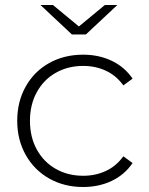

<svg xmlns="http://www.w3.org/2000/svg" viewBox="-20 -745 595 769"><path d="M49 -261Q49 -338 83 -398.5Q117 -459 177 -492.5Q237 -526 313 -526Q376 -526 427.5 -501.5Q479 -477 511 -430L474 -403Q446 -442 404.5 -461.5Q363 -481 313 -481Q252 -481 203.5 -453.5Q155 -426 127.5 -376Q100 -326 100 -261Q100 -196 127.5 -146Q155 -96 203.5 -68.5Q252 -41 313 -41Q363 -41 404.5 -60.5Q446 -80 474 -119L511 -92Q479 -45 427.5 -20.5Q376 4 313 4Q237 4 177 -30Q117 -64 83 -124.5Q49 -185 49 -261ZM142 -725H192L296 -639L400 -725H450L324 -607H268Z"/></svg>

Font: Goldbeck Next Light
Style: Regular
Weight: 300
Designer: Julieta Ulanovsky
Foundry: Julieta Ulanovsky
Version: Version 7.200